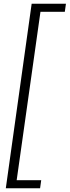

<svg xmlns="http://www.w3.org/2000/svg" viewBox="-20 -759 372 1025"><path d="M11 246 149 -739H332L326 -696H196L69 203H200L194 246Z"/></svg>

Font: Hanken Grotesk Light
Style: Italic
Weight: 300
Italic angle: -8°
Designer: Alfredo Marco Pradil
Foundry: Hanken Design Co.
Version: Version 3.013